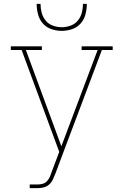

<svg xmlns="http://www.w3.org/2000/svg" viewBox="-20 -770 640 995"><path d="M134 205V186H175Q188 186 201 182.5Q214 179 223 169.5Q232 160 237.5 148Q243 136 247 123L287 17L92 -511H36V-530H197V-511H114L298 -12L486 -511H403V-530H564V-511H508L301 39L267 130Q261 145 254 160Q247 175 235 186Q223 197 207 201Q191 205 175 205ZM300 -610Q273 -610 246.5 -619Q220 -628 202 -648.5Q184 -669 177 -696Q170 -723 170 -750H190Q190 -727 196 -704Q202 -681 217 -663Q232 -645 254.5 -637Q277 -629 300 -629Q323 -629 345.5 -637Q368 -645 383 -663Q398 -681 404 -704Q410 -727 410 -750H430Q430 -723 423 -696Q416 -669 398 -648.5Q380 -628 353.5 -619Q327 -610 300 -610Z"/></svg>

Font: Iosevka Slab Thin Extended
Style: Regular
Weight: 100
Width: 7
Monospace: yes
Designer: Belleve Invis
Foundry: Belleve Invis
Version: Version 11.1.1; ttfautohint (v1.8.3)